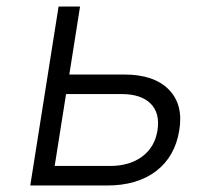

<svg xmlns="http://www.w3.org/2000/svg" viewBox="-20 -570 640 590"><path d="M73 0 160 -550H226L193 -341H362Q453 -341 498.5 -295Q544 -249 531 -170Q518 -89 460 -44.5Q402 0 309 0ZM148 -60H318Q378 -60 417 -89Q456 -118 464 -170Q472 -223 442.5 -252Q413 -281 353 -281H183Z"/></svg>

Font: JetBrains Mono NL ExtraLight
Style: Italic
Weight: 200
Italic angle: -9°
Monospace: yes
Designer: Philipp Nurullin, Konstantin Bulenkov
Foundry: JetBrains
Version: Version 2.305; ttfautohint (v1.8.4.7-5d5b)